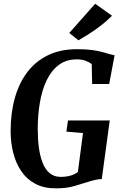

<svg xmlns="http://www.w3.org/2000/svg" viewBox="-20 -1020 660 1048"><path d="M284 8Q219 8 172.2 -17Q125.5 -42 96 -85.8Q66.5 -129.5 52.2 -186Q38 -242.5 38 -304.5Q38 -403 61 -485Q84 -567 129.5 -626.8Q175 -686.5 242.8 -719Q310.5 -751.5 399.5 -751.5Q451 -751.5 484.5 -746.8Q518 -742 540.5 -735.5Q563 -729 580.5 -724Q587 -722.5 593.2 -721Q599.5 -719.5 605.5 -718.5L576 -561.5H483L480.5 -670.5Q465.5 -681.5 445.8 -688.8Q426 -696 399 -696Q341 -696 300.2 -665Q259.5 -634 234.2 -580.8Q209 -527.5 197.5 -459.2Q186 -391 186 -316.5Q186 -262 192.2 -214.5Q198.5 -167 212.8 -131Q227 -95 251.2 -74.8Q275.5 -54.5 311.5 -54.5Q339 -54.5 362.8 -60.8Q386.5 -67 405 -81L433 -293.5L342.5 -301.5L351 -362.5H579L535.5 -42.5Q519.5 -42.5 498.5 -37.8Q477.5 -33 458.5 -26.5Q423 -15.5 383 -3.8Q343 8 284 8ZM408 -800 358 -840 499.5 -999.5 591.5 -934Q562 -904.5 529.5 -879.5Q497 -854.5 465.8 -834.8Q434.5 -815 408 -800Z"/></svg>

Font: Merriweather 24pt SemiCondensed
Style: Bold Italic
Weight: 700
Width: 4
Italic angle: -7.8°
Designer: Eben Sorkin
Foundry: Eben Sorkin
Version: Version 2.101